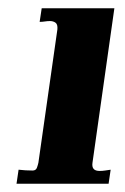

<svg xmlns="http://www.w3.org/2000/svg" viewBox="-20 -445 303 465"><path d="M248 -34 243 0H20L25 -34Q34 -33 42 -32.5Q50 -32 59 -32Q67 -32 69.5 -39Q72 -46 73 -51L119 -374Q120 -386 114.5 -390Q109 -394 101 -394Q95 -394 88.5 -393Q82 -392 76 -392L81 -425H257L204 -51Q201 -31 221 -31Q228 -31 234.5 -32Q241 -33 248 -34Z"/></svg>

Font: Gamine
Style: Bold Italic
Weight: 700
Designer: Tapiwanashe Sebastian Garikayi
Version: Version 1.000